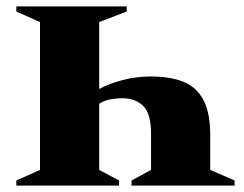

<svg xmlns="http://www.w3.org/2000/svg" viewBox="-20 -680 764 600"><path d="M376 -660V-644L290 -611V-402Q319 -418 362 -429.5Q405 -441 451 -441Q512 -441 553 -424.5Q594 -408 615.5 -368Q637 -328 637 -257V-149L713 -116V-100H391V-116L452 -149V-263Q452 -325 427.5 -349Q403 -373 362 -373Q347 -373 327.5 -370Q308 -367 290 -356V-149L352 -116V-100H31V-116L105 -149V-611L31 -644V-660Z"/></svg>

Font: Spectral SC ExtraBold
Style: Regular
Weight: 800
Designer: Jean-Baptiste Levee
Foundry: Production Type
Version: Version 2.001